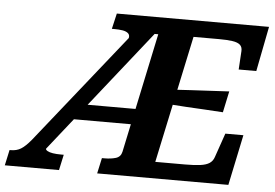

<svg xmlns="http://www.w3.org/2000/svg" viewBox="-100 -779 1211 847"><g transform="rotate(5 505.0 -355.0)"><path d="M-35 -69H-29Q-4 -69 15 -80.5Q34 -92 59 -122L446 -607Q449 -621 440 -628.5Q431 -636 415 -638.5Q399 -641 378 -641H368L384 -710H1058L1019 -511H941L946 -593Q947 -611 936.5 -620.5Q926 -630 903 -633.5Q880 -637 844 -637H730L610 -73H742Q783 -73 809 -76.5Q835 -80 849.5 -89.5Q864 -99 870 -117L907 -224H987L940 0H359L374 -69H385Q414 -69 435.5 -75.5Q457 -82 462 -105L574 -635H558L125 -89Q124 -84 132.5 -79Q141 -74 156.5 -71.5Q172 -69 194 -69H205L190 0H-50ZM245 -298H534L528 -229H207ZM657 -397Q699 -400 741 -402Q783 -404 825 -406.5Q867 -409 908 -411L888 -317Q847 -320 806 -322Q765 -324 724.5 -326.5Q684 -329 643 -332Z"/></g></svg>

Font: Roboto Serif SemiBold
Style: Italic
Weight: 600
Italic angle: -10°
Version: Version 1.007